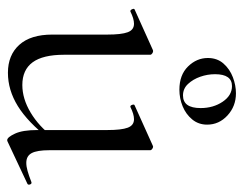

<svg xmlns="http://www.w3.org/2000/svg" viewBox="-91 -574 675 533"><g transform="rotate(90 246.5 -307.5)"><path d="M182 8Q133 8 104.5 -23.5Q76 -55 76 -115V-268Q76 -307 69.5 -324.5Q63 -342 46 -342Q32 -342 12 -332Q8 -331 5.5 -337Q3 -343 7 -344L118 -394Q120 -395 122 -395Q125 -395 128.5 -392.5Q132 -390 132 -387V-148Q132 -89 153 -60.5Q174 -32 216 -32Q254 -32 292.5 -55Q331 -78 360 -117L365 -106Q319 -47 274.5 -19.5Q230 8 182 8ZM397 -387V-107Q397 -73 405 -58Q413 -43 432 -43Q442 -43 454.5 -46.5Q467 -50 485 -57Q490 -59 492 -53.5Q494 -48 490 -46L373 9Q371 10 369 10Q361 10 351 -11.5Q341 -33 341 -73V-268Q341 -307 334.5 -324.5Q328 -342 311 -342Q297 -342 277 -332Q273 -331 271 -337Q269 -343 273 -344L384 -394Q386 -395 387 -395Q390 -395 393.5 -392.5Q397 -390 397 -387ZM229 -468Q188 -468 164.5 -492Q141 -516 141 -547Q141 -573 156.5 -590.5Q172 -608 194.5 -616.5Q217 -625 239 -625Q275 -625 300.5 -601.5Q326 -578 326 -545Q326 -521 311.5 -503.5Q297 -486 275 -477Q253 -468 229 -468ZM245 -478Q280 -478 280 -527Q280 -562 262.5 -588Q245 -614 219 -614Q186 -614 186 -567Q186 -546 193 -526Q200 -506 213 -492Q226 -478 245 -478Z"/></g></svg>

Font: Cormorant Garamond Light
Style: Regular
Weight: 400
Version: Version 4.001